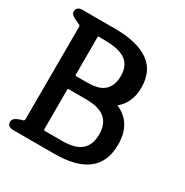

<svg xmlns="http://www.w3.org/2000/svg" viewBox="-155 -791 887 919"><g transform="rotate(30 289.0 -332.0)"><path d="M270 0H39Q26 0 17 -6.5Q8 -13 8 -27Q8 -35 12.5 -41Q17 -47 22 -50Q27 -53 33 -55.5Q39 -58 44 -60Q52 -62 58.5 -64Q65 -66 66 -73L67 -585Q67 -593 59.5 -596Q52 -599 44 -603Q33 -608 20.5 -615.5Q8 -623 8 -637Q8 -651 17 -657.5Q26 -664 39 -664H220Q342 -664 406.5 -619.5Q471 -575 471 -482Q471 -398 414 -352Q511 -310 511 -191Q511 -94 449.5 -47Q388 0 270 0ZM220 -591 173 -592Q168 -592 168 -588V-381Q168 -376 169 -375Q170 -374 174 -374H237Q300 -374 329 -401.5Q358 -429 358 -482Q358 -535 325 -562Q292 -589 220 -591ZM270 -302H172Q168 -302 168 -297V-78Q168 -72 175 -72H270Q342 -72 375 -101Q408 -130 408 -187Q408 -244 375 -273Q342 -302 270 -302Z"/></g></svg>

Font: Jura
Style: Bold
Weight: 700
Designer: Ed Merritt
Foundry: Ten by Twenty
Version: Version 1.007